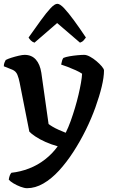

<svg xmlns="http://www.w3.org/2000/svg" viewBox="-27 -788 598 1008"><path d="M115 200Q101 200 81 192.5Q61 185 43.5 174.5Q26 164 19 155Q21 142 24.5 133Q28 124 33 119Q80 114 125.5 96.5Q171 79 209.5 49Q248 19 276 -20Q243 -29 212.5 -42.5Q182 -56 159.5 -71Q137 -86 127 -97L76 -355Q72 -376 64.5 -395Q57 -414 38 -422L-7 -440Q-7 -452 -3 -460.5Q1 -469 3 -473Q14 -479 33 -485Q52 -491 71.5 -495.5Q91 -500 102 -500Q139 -500 161 -475.5Q183 -451 190 -406L228 -137Q234 -132 248 -123.5Q262 -115 281 -106.5Q300 -98 318 -91Q332 -119 344 -152.5Q356 -186 366.5 -221Q377 -256 385 -290Q393 -324 398 -352.5Q403 -381 404 -401Q391 -410 370 -419.5Q349 -429 328 -437Q307 -445 294 -449Q296 -460 299 -470Q302 -480 306 -484Q318 -489 338 -492.5Q358 -496 379.5 -498Q401 -500 415 -500Q428 -500 445.5 -490.5Q463 -481 479.5 -467Q496 -453 507.5 -439.5Q519 -426 519 -418Q519 -383 507 -333Q495 -283 474 -224.5Q453 -166 424 -107Q394 -46 358 9.5Q322 65 282.5 108Q243 151 200.5 175.5Q158 200 115 200ZM154 -564Q142 -568 134.5 -576Q127 -584 123 -591Q159 -642 188 -682Q217 -722 238.5 -745Q260 -768 274 -768Q288 -768 310 -744.5Q332 -721 361 -681.5Q390 -642 424 -591Q420 -585 412.5 -576.5Q405 -568 393 -564L273 -667Z"/></svg>

Font: Texturina Medium 12pt SemiBold
Style: Regular
Weight: 600
Version: Version 1.002